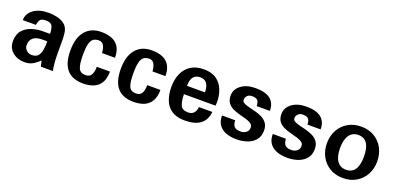

<svg xmlns="http://www.w3.org/2000/svg" viewBox="-5 -1020 3299 1607"><g transform="rotate(20 1644.5 -217.0)"><path d="M310.5 -216.8Q310.5 -177.7 305.2 -143.1Q299.8 -108.4 281.7 -86.9Q263.7 -65.4 225.6 -65.4Q197.3 -65.4 177.7 -84.5Q158.2 -103.5 158.2 -128.9Q158.2 -217.8 269.5 -217.8Q281.2 -217.8 291.5 -217.8Q301.8 -217.8 310.5 -216.8ZM439.5 0Q432.6 -25.4 429.2 -67.4Q425.8 -109.4 425.8 -156.2V-252.9Q425.8 -328.1 416 -358.4Q405.3 -392.6 377 -411.6Q348.6 -430.7 312.5 -438.5Q276.4 -446.3 243.2 -446.3Q156.2 -446.3 106.4 -409.2Q56.6 -372.1 56.6 -314.5H172.9Q178.7 -345.7 189.9 -361.8Q201.2 -377.9 240.2 -377.9Q286.1 -377.9 297.9 -352.5Q309.6 -327.1 310.5 -284.2H246.1Q197.3 -284.2 149.4 -269Q101.6 -253.9 70.3 -218.3Q39.1 -182.6 39.1 -121.1Q39.1 -60.5 82.5 -24.4Q126 11.7 188.5 11.7Q214.8 11.7 234.4 5.9Q253.9 0 273.9 -13.2Q293.9 -26.4 320.3 -50.8Q322.3 -41 326.2 -24.4Q330.1 -7.8 332 0Z M710 11.7Q517.6 11.7 517.6 -211.9Q517.6 -326.2 568.4 -386.2Q619.1 -446.3 710 -446.3Q889.6 -446.3 889.6 -282.2Q861.3 -282.2 832 -282.2Q802.7 -282.2 774.4 -282.2Q767.6 -373 715.8 -373Q684.6 -373 665.5 -359.4Q646.5 -345.7 637.7 -311Q628.9 -276.4 628.9 -214.8Q628.9 -130.9 644.5 -96.2Q660.2 -61.5 705.1 -61.5Q733.4 -61.5 747.6 -75.2Q761.7 -88.9 767.1 -111.3Q772.5 -133.8 772.5 -159.2Q801.8 -159.2 831.1 -159.2Q860.4 -159.2 889.6 -159.2Q889.6 11.7 710 11.7Z M1159.2 11.7Q966.8 11.7 966.8 -211.9Q966.8 -326.2 1017.6 -386.2Q1068.4 -446.3 1159.2 -446.3Q1338.9 -446.3 1338.9 -282.2Q1310.5 -282.2 1281.2 -282.2Q1252 -282.2 1223.6 -282.2Q1216.8 -373 1165 -373Q1133.8 -373 1114.7 -359.4Q1095.7 -345.7 1086.9 -311Q1078.1 -276.4 1078.1 -214.8Q1078.1 -130.9 1093.8 -96.2Q1109.4 -61.5 1154.3 -61.5Q1182.6 -61.5 1196.8 -75.2Q1210.9 -88.9 1216.3 -111.3Q1221.7 -133.8 1221.7 -159.2Q1251 -159.2 1280.3 -159.2Q1309.6 -159.2 1338.9 -159.2Q1338.9 11.7 1159.2 11.7Z M1696.3 -267.6H1536.1Q1536.1 -373 1617.2 -373Q1689.5 -373 1695.3 -284.2Q1696.3 -280.3 1696.3 -276.4Q1696.3 -272.5 1696.3 -267.6ZM1810.5 -134.8H1691.4Q1682.6 -61.5 1620.1 -61.5Q1566.4 -61.5 1551.8 -97.2Q1537.1 -132.8 1536.1 -193.4H1817.4Q1818.4 -201.2 1818.8 -209.5Q1819.3 -217.8 1819.3 -226.6Q1819.3 -283.2 1799.8 -333.5Q1780.3 -383.8 1737.8 -415Q1695.3 -446.3 1624 -446.3Q1554.7 -446.3 1508.3 -416.5Q1461.9 -386.7 1439 -334.5Q1416 -282.2 1416 -214.8Q1416 -152.3 1435.1 -100.6Q1454.1 -48.8 1498.5 -18.6Q1543 11.7 1617.2 11.7Q1795.9 11.7 1810.5 -134.8Z M2270.5 -135.7Q2270.5 -175.8 2252.4 -200.7Q2234.4 -225.6 2206.1 -239.7Q2177.7 -253.9 2146 -262.2Q2114.3 -270.5 2085.9 -277.3Q2057.6 -284.2 2039.6 -293.9Q2021.5 -303.7 2021.5 -321.3Q2021.5 -341.8 2036.6 -357.4Q2051.8 -373 2078.1 -373Q2115.2 -373 2128.4 -357.9Q2141.6 -342.8 2142.6 -307.6H2259.8Q2259.8 -446.3 2084 -446.3Q2004.9 -446.3 1956.1 -409.7Q1907.2 -373 1907.2 -316.4Q1907.2 -276.4 1925.3 -252.4Q1943.4 -228.5 1971.7 -214.8Q2000 -201.2 2032.2 -192.9Q2064.5 -184.6 2092.8 -176.3Q2121.1 -168 2139.2 -155.8Q2157.2 -143.6 2157.2 -120.1Q2157.2 -93.8 2136.7 -77.6Q2116.2 -61.5 2088.9 -61.5Q2049.8 -61.5 2032.7 -77.6Q2015.6 -93.8 2013.7 -134.8H1896.5Q1896.5 -82 1920.4 -49.8Q1944.3 -17.6 1985.4 -2.9Q2026.4 11.7 2078.1 11.7Q2126 11.7 2169.9 -2.9Q2213.9 -17.6 2242.2 -50.3Q2270.5 -83 2270.5 -135.7Z M2722.7 -135.7Q2722.7 -175.8 2704.6 -200.7Q2686.5 -225.6 2658.2 -239.7Q2629.9 -253.9 2598.1 -262.2Q2566.4 -270.5 2538.1 -277.3Q2509.8 -284.2 2491.7 -293.9Q2473.6 -303.7 2473.6 -321.3Q2473.6 -341.8 2488.8 -357.4Q2503.9 -373 2530.3 -373Q2567.4 -373 2580.6 -357.9Q2593.8 -342.8 2594.7 -307.6H2711.9Q2711.9 -446.3 2536.1 -446.3Q2457 -446.3 2408.2 -409.7Q2359.4 -373 2359.4 -316.4Q2359.4 -276.4 2377.4 -252.4Q2395.5 -228.5 2423.8 -214.8Q2452.1 -201.2 2484.4 -192.9Q2516.6 -184.6 2544.9 -176.3Q2573.2 -168 2591.3 -155.8Q2609.4 -143.6 2609.4 -120.1Q2609.4 -93.8 2588.9 -77.6Q2568.4 -61.5 2541 -61.5Q2502 -61.5 2484.9 -77.6Q2467.8 -93.8 2465.8 -134.8H2348.6Q2348.6 -82 2372.6 -49.8Q2396.5 -17.6 2437.5 -2.9Q2478.5 11.7 2530.3 11.7Q2578.1 11.7 2622.1 -2.9Q2666 -17.6 2694.3 -50.3Q2722.7 -83 2722.7 -135.7Z M3130.9 -216.8Q3130.9 -62.5 3025.4 -62.5Q2973.6 -62.5 2945.8 -103Q2918 -143.6 2918 -216.8Q2918 -291 2945.8 -331.5Q2973.6 -372.1 3025.4 -372.1Q3130.9 -372.1 3130.9 -216.8ZM3249 -216.8Q3249 -281.2 3221.7 -333Q3194.3 -384.8 3144 -415.5Q3093.8 -446.3 3025.4 -446.3Q2960 -446.3 2909.2 -417Q2858.4 -387.7 2829.6 -335.9Q2800.8 -284.2 2800.8 -216.8Q2800.8 -153.3 2828.6 -101.1Q2856.4 -48.8 2907.2 -18.6Q2958 11.7 3025.4 11.7Q3090.8 11.7 3141.1 -17.6Q3191.4 -46.9 3220.2 -98.1Q3249 -149.4 3249 -216.8Z"/></g></svg>

Font: Namkio Khamti Book
Style: Bold
Weight: 800
Designer: Debbi Hosken
Foundry: SIL International
Version: Version 3.917